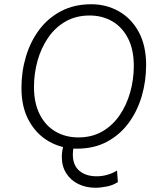

<svg xmlns="http://www.w3.org/2000/svg" viewBox="-20 -690 752 904"><path d="M429 194Q385 194 349 176.5Q313 159 292 126Q271 93 271 49Q271 34 273.5 18.5Q276 3 280 -13L333 -22Q323 9 323 38Q323 88 353.5 114Q384 140 435 140Q461 140 485.5 133Q510 126 531 113L535 167Q513 182 483.5 188Q454 194 429 194ZM342 10Q271 10 211.5 -23.5Q152 -57 116.5 -121Q81 -185 81 -276Q81 -354 102.5 -425Q124 -496 165.5 -551Q207 -606 268.5 -638Q330 -670 410 -670Q481 -670 540 -636.5Q599 -603 633.5 -539Q668 -475 668 -384Q668 -307 647 -236Q626 -165 584.5 -109.5Q543 -54 482.5 -22Q422 10 342 10ZM349 -43Q413 -43 461.5 -71Q510 -99 543 -147Q576 -195 593 -255.5Q610 -316 610 -380Q610 -456 583 -509Q556 -562 509 -589.5Q462 -617 402 -617Q338 -617 289 -589Q240 -561 207 -513Q174 -465 157 -405Q140 -345 140 -280Q140 -205 167 -151.5Q194 -98 241.5 -70.5Q289 -43 349 -43Z"/></svg>

Font: Kantumruy Pro Light
Style: Italic
Weight: 300
Italic angle: -13°
Version: Version 1.002